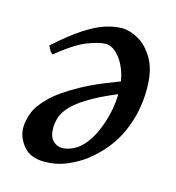

<svg xmlns="http://www.w3.org/2000/svg" viewBox="-79 -526 562 614"><g transform="rotate(15 201.5 -218.5)"><path d="M378.4 -289.1Q378.4 -212.4 348.4 -145Q318.4 -77.6 253.9 -27.8Q230.5 -9.8 195.8 5.1Q161.1 20 121.6 20Q74.2 20 51.3 -8.5Q28.3 -37.1 28.3 -68.4Q28.3 -89.8 37.8 -116.5Q47.4 -143.1 77.6 -173.3Q107.9 -203.6 168 -236.8Q228 -270 329.1 -304.7L332 -265.1Q259.8 -237.3 217.5 -213.6Q175.3 -189.9 154.5 -168.9Q133.8 -147.9 127.4 -128.9Q121.1 -109.9 121.1 -91.8Q121.1 -63.5 134.3 -50.3Q147.5 -37.1 165 -37.1Q178.2 -37.1 194.8 -43.7Q211.4 -50.3 224.6 -62.5Q254.9 -90.3 274.7 -145.3Q294.4 -200.2 294.4 -256.8Q294.4 -297.4 282.2 -328.6Q270 -359.9 251.7 -377.4Q233.4 -395 214.4 -395Q192.4 -395 154.1 -380.1Q115.7 -365.2 58.6 -318.4Q52.7 -321.3 47.6 -330.3Q42.5 -339.4 41 -343.3Q92.3 -389.6 130.4 -414.1Q168.5 -438.5 197.8 -447.8Q227.1 -457 252.9 -457Q277.3 -457 306.6 -440.7Q335.9 -424.3 357.2 -387.5Q378.4 -350.6 378.4 -289.1Z"/></g></svg>

Font: Gentium Book Plus
Style: Italic
Weight: 400
Italic angle: -8°
Designer: Victor Gaultney, Annie Olsen, Iska Routamaa, Becca Hirsbrunner
Foundry: SIL International
Version: Version 6.101